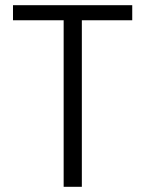

<svg xmlns="http://www.w3.org/2000/svg" viewBox="-20 -719 560 739"><path d="M30 -699H489V-641H295V0H225V-641H30Z"/></svg>

Font: Poppins Light
Style: Regular
Weight: 300
Designer: Ninad Kale (Devanagari), Jonny Pinhorn (Latin)
Version: Version 5.002